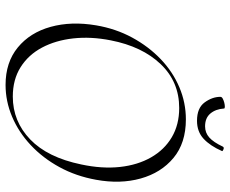

<svg xmlns="http://www.w3.org/2000/svg" viewBox="-89 -727 828 690"><g transform="rotate(90 325.0 -382.0)"><path d="M285 12Q204 12 150.5 -32Q97 -76 76.5 -150Q56 -224 71 -313Q83 -384 115 -443Q147 -502 192.5 -545.5Q238 -589 293.5 -612.5Q349 -636 409 -636Q494 -636 547.5 -591.5Q601 -547 621.5 -473.5Q642 -400 626 -313Q613 -241 580.5 -181.5Q548 -122 501.5 -78.5Q455 -35 399.5 -11.5Q344 12 285 12ZM327 -14Q416 -14 481 -76.5Q546 -139 571 -260Q587 -335 580 -399Q573 -463 545.5 -511Q518 -559 473 -585.5Q428 -612 368 -612Q274 -612 210.5 -545.5Q147 -479 125 -366Q111 -295 118 -231.5Q125 -168 151 -119Q177 -70 221.5 -42Q266 -14 327 -14ZM414 -676Q368 -676 348 -703.5Q328 -731 328 -760Q328 -765 334.5 -768.5Q341 -772 349 -774Q357 -776 363.5 -776Q370 -776 370 -773Q372 -743 388 -724Q404 -705 434 -705Q457 -705 474 -720Q491 -735 507 -769Q510 -774 517 -771Q524 -768 523 -766Q504 -723 478.5 -699.5Q453 -676 414 -676Z"/></g></svg>

Font: Cormorant Garamond Light Light
Style: Italic
Weight: 300
Italic angle: -10°
Version: Version 4.001